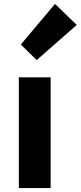

<svg xmlns="http://www.w3.org/2000/svg" viewBox="-20 -958 411 978"><path d="M76 0V-564H238V0ZM167 -652 86 -731 260 -938 371 -831Z"/></svg>

Font: Noto Sans KR Thin ExtraBold
Style: Regular
Weight: 800
Version: Version 2.004-H2;hotconv 1.0.118;makeotfexe 2.5.65603